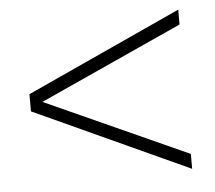

<svg xmlns="http://www.w3.org/2000/svg" viewBox="-39 -578 562 501"><g transform="rotate(-5 242.0 -327.5)"><path d="M445 -536 39 -350V-305L445 -119V-158L71 -327L445 -497Z"/></g></svg>

Font: Montserrat arm ExtraLight
Style: Regular
Weight: 275
Designer: Julieta Ulanovsky
Foundry: Julieta Ulanovsky
Version: Version 6.000;PS 006.000;hotconv 1.0.88;makeotf.lib2.5.64775